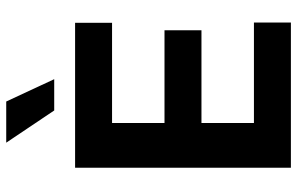

<svg xmlns="http://www.w3.org/2000/svg" viewBox="-192 -781 973 629"><g transform="rotate(-90 294.5 -466.5)"><path d="M59.6 -707H534.2V-585.9H206.1V-414.1H509.8V-293H206.1V-121.1H535.2V0H59.6ZM141.6 -932.6H276.4L349.6 -775.4H247.1Z"/></g></svg>

Font: Pretendard Std
Style: Bold
Weight: 700
Designer: Base glyphs from Inter by Rasmus Andersson; Hangeul glyphs from Noto Sans CJK(Source Han Sans) by Jang Soo-young and Kan
Foundry: Kil Hyung-jin
Version: Version 1.309